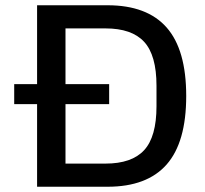

<svg xmlns="http://www.w3.org/2000/svg" viewBox="-20 -710 781 730"><path d="M34 -390H121V-690H389Q539 -690 613.5 -605.5Q688 -521 688 -345Q688 -169 613.5 -84.5Q539 0 389 0H121V-314H34ZM381 -88Q481 -88 528 -139Q575 -190 575 -306V-384Q575 -500 528 -551Q481 -602 381 -602H229V-390H395V-314H229V-88Z"/></svg>

Font: Mozilla Text BETA Medium
Style: Regular
Weight: 500
Designer: Studio DRAMA
Foundry: Studio DRAMA
Version: Version 0.100